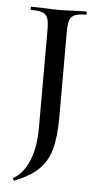

<svg xmlns="http://www.w3.org/2000/svg" viewBox="-49 -500 369 713"><g transform="rotate(5 135.0 -143.5)"><path d="M39 -456Q37 -456 37 -462Q37 -468 39 -468L83 -467Q121 -465 142 -465Q167 -465 203 -467L243 -468Q246 -468 246 -462Q246 -456 243 -456Q215 -456 201.5 -450Q188 -444 183 -429.5Q178 -415 178 -385V-69Q178 6 165 52Q152 98 121 128Q90 158 32 181Q30 182 27.5 177Q25 172 28 171Q65 150 85.5 99.5Q106 49 106 -22V-387Q106 -417 101 -431Q96 -445 82 -450.5Q68 -456 39 -456Z"/></g></svg>

Font: Cormorant SC Medium
Style: Regular
Weight: 500
Designer: Christian Thalmann (Catharsis Fonts)
Foundry: Catharsis Fonts
Version: Version 4.000